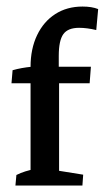

<svg xmlns="http://www.w3.org/2000/svg" viewBox="-20 -575 324 595"><path d="M74.7 -2.9V-367.7Q74.7 -423.8 95 -466.1Q115.2 -508.3 151.4 -531.5Q187.5 -554.7 235.8 -554.7Q264.6 -554.7 284.2 -546.9L278.3 -481.9Q249.5 -488.8 225.1 -488.8Q190.4 -488.8 176.3 -469.2Q162.1 -449.7 162.1 -401.4V-346.7L163.1 -336.9V-2.9ZM15.6 -316.9 19 -357.4Q46.4 -365.2 78.6 -368.2H261.7L257.8 -316.9ZM27.8 0 30.8 -32.7Q44.4 -39.6 58.6 -43.9Q72.8 -48.3 86.9 -51.8L74.7 -12.7V-82H163.1V-12.7L152.3 -47.4L237.8 -33.7L235.4 0Z"/></svg>

Font: Markazi Text Medium
Style: Regular
Weight: 500
Designer: Borna Izadpanah (Arabic designer), Fiona Ross (Arabic design director) and Florian Runge (Latin designer)
Foundry: Borna Izadpanah and Florian Runge
Version: Version 1.001